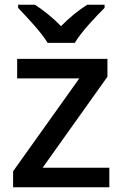

<svg xmlns="http://www.w3.org/2000/svg" viewBox="-20 -786 515 806"><path d="M180 -606H294C320 -651 382 -716 419 -753V-766H346C311 -744 271 -712 236 -676C202 -712 162 -743 127 -766H56V-753C92 -715 153 -651 180 -606ZM439 0V-82H159L431 -464V-539H52V-457H313L35 -67V0Z"/></svg>

Font: Noto Sans Malayalam Medium
Style: Regular
Weight: 500
Designer: Jelle Bosma - Monotype Design Team
Foundry: Monotype Imaging Inc.
Version: Version 2.104